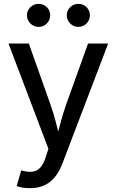

<svg xmlns="http://www.w3.org/2000/svg" viewBox="-20 -773 609 1001"><path d="M66.9 196.8 90.8 115.2 101.6 118.2Q128.9 125 151.1 121.8Q173.3 118.7 190.2 100.6Q207 82.5 218.8 45.4L232.4 2.9L24.4 -545.9H130.4L242.7 -229Q261.2 -177.7 273.4 -127.2Q285.6 -76.7 299.8 -27.8H267.1Q281.2 -76.7 294.2 -127.4Q307.1 -178.2 325.2 -229L439 -545.9H543.9L305.7 78.6Q289.1 122.1 265.4 150.9Q241.7 179.7 209.7 193.8Q177.7 208 136.2 208Q111.8 208 93.5 204.3Q75.2 200.7 66.9 196.8ZM388.7 -632.8Q363.8 -632.8 345.9 -650.6Q328.1 -668.5 328.1 -693.4Q328.1 -718.3 345.9 -735.6Q363.8 -752.9 388.7 -752.9Q413.6 -752.9 431.2 -735.6Q448.7 -718.3 448.7 -693.4Q448.7 -668.5 431.2 -650.6Q413.6 -632.8 388.7 -632.8ZM181.6 -632.8Q156.2 -632.8 138.4 -650.6Q120.6 -668.5 120.6 -693.4Q120.6 -718.3 138.4 -735.6Q156.2 -752.9 181.6 -752.9Q206.5 -752.9 224.1 -735.6Q241.7 -718.3 241.7 -693.4Q241.7 -668.5 224.1 -650.6Q206.5 -632.8 181.6 -632.8Z"/></svg>

Font: Inter Cardless
Style: Regular
Weight: 400
Designer: Rasmus Andersson
Foundry: rsms
Version: Version 4.001;git-9221beed3